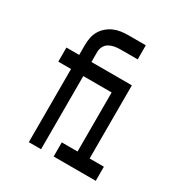

<svg xmlns="http://www.w3.org/2000/svg" viewBox="-171 -863 942 991"><g transform="rotate(30 300.0 -367.5)"><path d="M140 0V-436H64V-520H140V-580Q140 -602 144.5 -624Q149 -646 160 -664.5Q171 -683 188 -697.5Q205 -712 225 -720.5Q245 -729 266.5 -732Q288 -735 310 -735H413V-651H310Q293 -651 276 -648Q259 -645 244 -636.5Q229 -628 221 -612.5Q213 -597 213 -580V-520H373V-436H213V0ZM288 0V-84H382V-436H298V-520H454V-84H539V0Z"/></g></svg>

Font: Iosevka Fixed Medium Extended
Style: Regular
Weight: 500
Width: 7
Monospace: yes
Designer: Belleve Invis
Foundry: Belleve Invis
Version: Version 24.1.1; ttfautohint (v1.8.4)